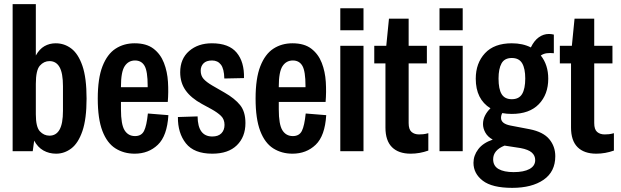

<svg xmlns="http://www.w3.org/2000/svg" viewBox="-20 -730 2997 927"><path d="M41 0V-710H153V-462Q170 -493 194.5 -507Q219 -521 249 -521Q291 -521 324.5 -495.5Q358 -470 378 -412Q398 -354 398 -254Q398 -156 378 -97.5Q358 -39 324.5 -13.5Q291 12 251 12Q217 12 189.5 -3.5Q162 -19 145 -51L138 0ZM153 -178Q153 -117 172.5 -96Q192 -75 219 -75Q251 -75 267.5 -104Q284 -133 284 -195V-314Q284 -377 267.5 -406Q251 -435 219 -435Q192 -435 172.5 -413Q153 -391 153 -325Z M630 12Q578 12 537.5 -13.5Q497 -39 474.5 -97.5Q452 -156 452 -254Q452 -352 475 -410.5Q498 -469 538 -495Q578 -521 630 -521Q687 -521 721 -495Q755 -469 771.5 -426.5Q788 -384 791 -334.5Q794 -285 790 -238H564V-202Q564 -129 581.5 -101Q599 -73 632 -73Q663 -73 675.5 -98Q688 -123 694 -182L793 -174Q787 -74 742 -31Q697 12 630 12ZM564 -312V-309H693V-315Q693 -386 678 -412Q663 -438 632 -438Q600 -438 582 -410.5Q564 -383 564 -312Z M1005 12Q917 12 877.5 -38Q838 -88 839 -165L934 -168Q935 -71 1005 -71Q1034 -71 1049 -86.5Q1064 -102 1064 -127Q1064 -154 1047 -170.5Q1030 -187 1001 -203L955 -228Q902 -257 876 -294Q850 -331 850 -381Q850 -446 893 -483.5Q936 -521 1003 -521Q1085 -521 1122.5 -476Q1160 -431 1158 -353L1063 -351Q1062 -398 1046.5 -418Q1031 -438 1004 -438Q976 -438 962.5 -424Q949 -410 949 -389Q949 -365 962.5 -349.5Q976 -334 1005 -317L1064 -283Q1113 -255 1139 -223Q1165 -191 1165 -136Q1165 -69 1123.5 -28.5Q1082 12 1005 12Z M1392 12Q1340 12 1299.5 -13.5Q1259 -39 1236.5 -97.5Q1214 -156 1214 -254Q1214 -352 1237 -410.5Q1260 -469 1300 -495Q1340 -521 1392 -521Q1449 -521 1483 -495Q1517 -469 1533.5 -426.5Q1550 -384 1553 -334.5Q1556 -285 1552 -238H1326V-202Q1326 -129 1343.5 -101Q1361 -73 1394 -73Q1425 -73 1437.5 -98Q1450 -123 1456 -182L1555 -174Q1549 -74 1504 -31Q1459 12 1392 12ZM1326 -312V-309H1455V-315Q1455 -386 1440 -412Q1425 -438 1394 -438Q1362 -438 1344 -410.5Q1326 -383 1326 -312Z M1623 -584V-690H1735V-584ZM1623 0V-509H1735V0Z M1963 12Q1904 12 1872.5 -19.5Q1841 -51 1841 -114V-424H1787V-509H1845L1858 -640H1953V-509H2041V-424H1953V-136Q1953 -105 1967 -93Q1981 -81 2003 -81Q2013 -81 2023.5 -82Q2034 -83 2048 -87V-3Q2006 12 1963 12Z M2102 -584V-690H2214V-584ZM2102 0V-509H2214V0Z M2453 177Q2356 177 2311 142.5Q2266 108 2266 56Q2266 21 2289 -9.5Q2312 -40 2359 -56Q2335 -69 2323.5 -89.5Q2312 -110 2312 -131Q2312 -153 2322 -172.5Q2332 -192 2348 -207Q2277 -251 2277 -350Q2277 -425 2321.5 -473Q2366 -521 2451 -521Q2504 -521 2543 -501Q2559 -534 2581.5 -550Q2604 -566 2630 -566Q2642 -566 2654 -563V-473Q2636 -475 2620 -473Q2604 -471 2591 -462Q2627 -417 2627 -350Q2627 -274 2581.5 -227Q2536 -180 2451 -180Q2426 -180 2405 -184Q2399 -173 2399 -161Q2399 -133 2444 -124L2538 -106Q2603 -93 2632 -58Q2661 -23 2661 24Q2661 99 2604.5 138Q2548 177 2453 177ZM2451 -251Q2486 -251 2501 -276.5Q2516 -302 2516 -351Q2516 -399 2501 -424.5Q2486 -450 2451 -450Q2416 -450 2401.5 -424Q2387 -398 2387 -351Q2387 -300 2402 -275.5Q2417 -251 2451 -251ZM2361 39Q2361 71 2387 86Q2413 101 2460 101Q2509 101 2536.5 86Q2564 71 2564 43Q2564 21 2547.5 6.5Q2531 -8 2494 -15L2416 -27Q2361 -5 2361 39Z M2859 12Q2800 12 2768.5 -19.5Q2737 -51 2737 -114V-424H2683V-509H2741L2754 -640H2849V-509H2937V-424H2849V-136Q2849 -105 2863 -93Q2877 -81 2899 -81Q2909 -81 2919.5 -82Q2930 -83 2944 -87V-3Q2902 12 2859 12Z"/></svg>

Font: Special Gothic Condensed Medium
Style: Regular
Weight: 500
Width: 3
Designer: Alistair McCready
Foundry: Monolith
Version: Version 1.000; ttfautohint (v1.8.4.7-5d5b)